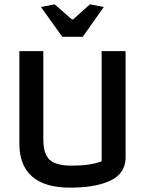

<svg xmlns="http://www.w3.org/2000/svg" viewBox="-20 -853 666 882"><path d="M168 -821 231 -833 310 -764H316L393 -833L457 -821L360 -684H266ZM69 -192V-618H179V-214Q179 -145 208.5 -118.5Q238 -92 310 -92Q395 -92 447 -112V-618H557V-131Q557 -57 488.5 -24Q420 9 303 9Q185 9 127 -42.5Q69 -94 69 -192Z"/></svg>

Font: Athiti SemiBold
Style: Regular
Weight: 600
Designer: CadsonDemak Team
Foundry: CadsonDemak
Version: Version 1.033